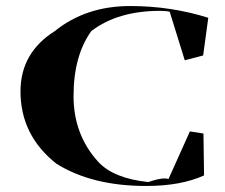

<svg xmlns="http://www.w3.org/2000/svg" viewBox="-20 -678 748 637"><path d="M465 -61Q285 -61 167 -135Q48 -229 48 -375Q48 -503 162 -575Q265 -658 412 -658Q547 -658 671 -619L654 -494L593 -478L543 -639Q531 -642 511 -642Q371 -642 283 -575Q224 -493 224 -359Q224 -231 306 -141Q357 -86 472 -74Q507 -86 526 -86Q534 -86 539 -84L610 -242L655 -235L657 -96Q580 -61 465 -61Z"/></svg>

Font: Xiangcui Kesong Xiangcui Kesong
Style: Regular
Weight: 400
Version: Version 1.501;March 28, 2024;FontCreator 14.0.0.2814 64-bit